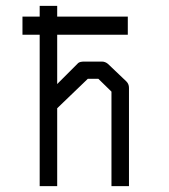

<svg xmlns="http://www.w3.org/2000/svg" viewBox="-20 -686 580 658"><path d="M116 -567H57V-629H116V-666H176V-629H418V-567H176V-398L248 -470Q254 -475 269 -475H329Q340.5 -475 350 -467L413 -407Q422 -398 422 -385V-48H362V-372L317 -416H281L176 -315V-48H116Z"/></svg>

Font: 3270 Nerd Font Mono
Style: Regular
Weight: 400
Monospace: yes
Version: Version 3.0.1;Nerd Fonts 3.0.0